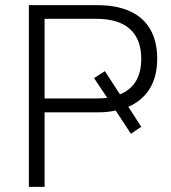

<svg xmlns="http://www.w3.org/2000/svg" viewBox="-20 -725 664 745"><path d="M92 0V-705H358Q433 -705 485 -681Q537 -657 563.5 -610.5Q590 -564 590 -497Q590 -425 558.5 -377Q527 -329 469 -307L472 -320L528 -233L488 -206L423 -305L440 -299Q421 -294 402 -291.5Q383 -289 358 -289H153V0ZM153 -343H353Q369 -343 383 -344Q397 -345 410 -347L401 -338L345 -422L387 -449L450 -352L435 -355Q528 -386 528 -497Q528 -573 484 -612.5Q440 -652 353 -652H153Z"/></svg>

Font: Nunito Sans 12pt Light
Style: Regular
Weight: 300
Designer: Vernon Adams
Foundry: Vernon Adams
Version: Version 3.101;gftools[0.9.27]